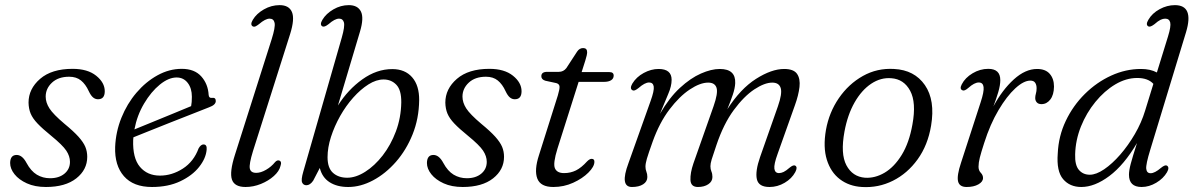

<svg xmlns="http://www.w3.org/2000/svg" viewBox="-20 -738 4768 767"><path d="M180 -26Q215.5 -26 237.5 -44.2Q259.5 -62.5 259.5 -91.5Q259.5 -114 244.8 -136.2Q230 -158.5 184 -196Q149.5 -224 130 -244.5Q110.5 -265 102.5 -284.2Q94.5 -303.5 94 -328Q94 -383 140.2 -423Q186.5 -463 270 -463Q330 -463 364.2 -435.5Q398.5 -408 398.5 -373.5Q398.5 -341.5 371.5 -341.5Q360.5 -341.5 351.8 -348.8Q343 -356 334.5 -374Q322 -401.5 303.5 -416.5Q285 -431.5 256.5 -431.5Q213 -431.5 187.8 -408Q162.5 -384.5 162.5 -352Q162.5 -328.5 177.5 -305Q192.5 -281.5 237.5 -243.5Q274 -213.5 293.5 -191.8Q313 -170 320.8 -151.5Q328.5 -133 328.5 -111.5Q328.5 -60 284.8 -25.5Q241 9 163.5 9Q119.5 9 87.5 -5.5Q55.5 -20 38 -42Q20.5 -64 20.5 -87Q21 -119 46.5 -119Q69 -119 86 -87Q103.5 -54.5 127.2 -40.2Q151 -26 180 -26Z M805.5 -140Q802.5 -105 775.2 -70.8Q748 -36.5 700 -13.8Q652 9 587 9Q513 9 475.2 -34Q437.5 -77 440 -151Q442.5 -211.5 465 -267.5Q487.5 -323.5 525 -367.5Q562.5 -411.5 609.2 -437.2Q656 -463 706 -463Q757 -463 784 -432.8Q811 -402.5 813.5 -359Q814.5 -345.5 826.5 -347Q842 -349.5 842 -334.5Q842 -319 815.5 -309.5Q788 -298.5 747 -282.5Q706 -266.5 661.2 -248.8Q616.5 -231 577 -215.2Q537.5 -199.5 513 -189.5Q512.5 -184.5 512 -179Q509.5 -106.5 539 -71.5Q568.5 -36.5 619 -36.5Q667 -36.5 710.5 -64.5Q754 -92.5 773.5 -145.5Q782.5 -161 793 -161Q807.5 -161 805.5 -140ZM685.5 -428.5Q653.5 -428.5 618.5 -400Q583.5 -371.5 555.5 -324.2Q527.5 -277 517 -221Q544.5 -232 585 -248.8Q625.5 -265.5 668 -282.8Q710.5 -300 743.5 -314Q746.5 -328.5 746.5 -351.5Q746.5 -385.5 729.8 -407Q713 -428.5 685.5 -428.5Z M1139 -602 990.5 -134Q974.5 -82 978 -64.8Q981.5 -47.5 1003.5 -47.5Q1022 -47.5 1043 -59.8Q1064 -72 1078.5 -90Q1086.5 -99 1094.5 -97Q1107 -93.5 1100.5 -75Q1095.5 -54 1074 -34.8Q1052.5 -15.5 1022.2 -3.2Q992 9 961 9Q916.5 9 906.5 -20.8Q896.5 -50.5 918.5 -119.5L1065 -580.5Q1080.5 -629.5 1077 -646.5Q1073.5 -663.5 1057 -663.5Q1040 -663.5 1014.5 -641.5Q1007.5 -636 1001.5 -633Q995.5 -630 990 -632.5Q978 -639 990 -659Q1004.5 -683.5 1034.2 -700.5Q1064 -717.5 1097 -717.5Q1134.5 -717.5 1146.2 -690Q1158 -662.5 1139 -602Z M1345.5 -588.5Q1358 -632.5 1354 -648Q1350 -663.5 1334.5 -663.5Q1317.5 -663.5 1292.5 -641.5Q1276 -628.5 1268 -632.5Q1256 -639 1268 -659Q1282.5 -683.5 1311.8 -700.5Q1341 -717.5 1373.5 -717.5Q1409 -717.5 1421.8 -692Q1434.5 -666.5 1418 -611.5L1330 -316.5Q1370 -380 1427.5 -421Q1485 -462 1547 -462Q1598 -462 1626.5 -429.2Q1655 -396.5 1654.5 -337.5Q1653.5 -264 1628.2 -201.2Q1603 -138.5 1561.5 -91.2Q1520 -44 1470.2 -17.5Q1420.5 9 1371 9Q1326.5 9 1296.8 -10Q1267 -29 1257.5 -67L1231 -16Q1218.5 2 1204 2Q1192 2 1187 -8.8Q1182 -19.5 1191.5 -52ZM1512.5 -420.5Q1483 -420.5 1451.8 -400.8Q1420.5 -381 1391.2 -348.2Q1362 -315.5 1339 -274.8Q1316 -234 1302.2 -191.2Q1288.5 -148.5 1288.5 -110Q1288.5 -67 1310.2 -47.5Q1332 -28 1367 -28Q1401.5 -28 1439 -51.8Q1476.5 -75.5 1508.8 -117Q1541 -158.5 1561.5 -213Q1582 -267.5 1583 -329Q1583.5 -378.5 1563.2 -399.5Q1543 -420.5 1512.5 -420.5Z M1845 -26Q1880.5 -26 1902.5 -44.2Q1924.5 -62.5 1924.5 -91.5Q1924.5 -114 1909.8 -136.2Q1895 -158.5 1849 -196Q1814.5 -224 1795 -244.5Q1775.5 -265 1767.5 -284.2Q1759.5 -303.5 1759 -328Q1759 -383 1805.2 -423Q1851.5 -463 1935 -463Q1995 -463 2029.2 -435.5Q2063.5 -408 2063.5 -373.5Q2063.5 -341.5 2036.5 -341.5Q2025.5 -341.5 2016.8 -348.8Q2008 -356 1999.5 -374Q1987 -401.5 1968.5 -416.5Q1950 -431.5 1921.5 -431.5Q1878 -431.5 1852.8 -408Q1827.5 -384.5 1827.5 -352Q1827.5 -328.5 1842.5 -305Q1857.5 -281.5 1902.5 -243.5Q1939 -213.5 1958.5 -191.8Q1978 -170 1985.8 -151.5Q1993.5 -133 1993.5 -111.5Q1993.5 -60 1949.8 -25.5Q1906 9 1828.5 9Q1784.5 9 1752.5 -5.5Q1720.5 -20 1703 -42Q1685.5 -64 1685.5 -87Q1686 -119 1711.5 -119Q1734 -119 1751 -87Q1768.5 -54.5 1792.2 -40.2Q1816 -26 1845 -26Z M2202.5 -406 2158.5 -415.5Q2142.5 -420.5 2142.5 -433.5Q2142.5 -451 2166 -451H2212.5Q2231 -451 2242.5 -466L2285.5 -532Q2295 -546 2309.5 -546Q2325.5 -546 2325.5 -529.5Q2325.5 -519 2318 -495.5L2303.5 -450H2414.5Q2431.5 -450 2431.5 -436Q2431.5 -424 2421.2 -417.5Q2411 -411 2393.5 -411H2291.5L2207 -144.5Q2188.5 -85 2196.8 -65.8Q2205 -46.5 2233.5 -46.5Q2259 -46.5 2280.8 -57.2Q2302.5 -68 2325.5 -93.5Q2335.5 -103.5 2343.5 -103.5Q2355 -103.5 2354.5 -91Q2354 -72 2330.5 -48.5Q2307 -25 2269.8 -8Q2232.5 9 2190.5 9Q2139.5 9 2126.5 -24.5Q2113.5 -58 2133 -118L2208.5 -357Q2216 -382 2215.2 -392.2Q2214.5 -402.5 2202.5 -406Z M2750 -85 2830.5 -313.5Q2849 -366 2842.5 -387Q2836 -408 2809 -408Q2777 -408 2735.5 -380.5Q2694 -353 2654.2 -300.5Q2614.5 -248 2587.5 -173Q2570 -124 2564.2 -104.2Q2558.5 -84.5 2558.5 -72.5Q2558.5 -61.5 2562.2 -52.2Q2566 -43 2566 -31Q2566 -12.5 2549.2 -1.8Q2532.5 9 2504.5 9Q2455 9 2490.5 -86L2579 -334.5Q2594 -376 2591.5 -392.2Q2589 -408.5 2573 -408.5Q2556 -408.5 2531 -386.5Q2523.5 -380.5 2517.5 -377.8Q2511.5 -375 2506.5 -377.5Q2494.5 -384 2506 -404Q2522 -430.5 2551.5 -446.5Q2581 -462.5 2611 -462.5Q2663 -462.5 2663 -419Q2663 -394 2649.5 -362.8Q2636 -331.5 2616.5 -283.5Q2653.5 -347.5 2696 -386.8Q2738.5 -426 2780 -444.2Q2821.5 -462.5 2855.5 -462.5Q2919.5 -462.5 2917 -405.5Q2916 -385 2907.5 -360Q2899 -335 2885.5 -301.5Q2938 -383.5 3000.2 -423Q3062.5 -462.5 3112.5 -462.5Q3150.5 -462.5 3164 -443Q3177.5 -423.5 3173.8 -390.5Q3170 -357.5 3155.5 -317.5L3086.5 -123.5Q3071 -81 3073.5 -63.8Q3076 -46.5 3092 -46.5Q3100.5 -46.5 3110.5 -51.2Q3120.5 -56 3133.5 -67.5Q3149 -80.5 3156.5 -76.5Q3167.5 -70.5 3157 -50.5Q3143 -24.5 3114.5 -7.8Q3086 9 3054 9Q3010.5 9 3003.5 -22.2Q2996.5 -53.5 3016.5 -111L3087.5 -313Q3105.5 -364.5 3098.8 -386.2Q3092 -408 3065 -408Q3034.5 -408 2993.2 -380.8Q2952 -353.5 2911.2 -298.2Q2870.5 -243 2842 -158.5Q2828 -118 2823 -101.2Q2818 -84.5 2818 -74Q2818 -62 2822 -52.8Q2826 -43.5 2826 -31Q2826 -13 2809.5 -2Q2793 9 2768 9Q2739.5 9 2738.2 -19Q2737 -47 2750 -85Z M3551.5 -462.5Q3633 -458.5 3674.8 -398Q3716.5 -337.5 3699.5 -236Q3686.5 -158 3645.8 -101.5Q3605 -45 3547 -16Q3489 13 3423.5 9Q3372 6 3335.2 -22Q3298.5 -50 3283 -100Q3267.5 -150 3279.5 -219Q3292 -289 3331 -345.8Q3370 -402.5 3427 -434.5Q3484 -466.5 3551.5 -462.5ZM3435.5 -28Q3475.5 -25.5 3514 -48.2Q3552.5 -71 3582.2 -119.2Q3612 -167.5 3625 -241Q3641 -328.5 3616 -375.2Q3591 -422 3540.5 -425.5Q3498.5 -429 3460.2 -403.5Q3422 -378 3394 -329Q3366 -280 3353.5 -212.5Q3337 -123.5 3361.2 -77.8Q3385.5 -32 3435.5 -28Z M3825.5 -377Q3812 -382 3822 -401Q3835.5 -427.5 3865.2 -445.2Q3895 -463 3928 -463Q3976 -463 3976 -418Q3976 -397.5 3967.8 -369.8Q3959.5 -342 3948.5 -313Q3984 -379 4030 -420.8Q4076 -462.5 4123 -462.5Q4156.5 -462.5 4173.5 -443Q4190.5 -423.5 4190.5 -392Q4190 -359 4175.8 -340.5Q4161.5 -322 4140.5 -322Q4128 -322 4121.8 -329Q4115.5 -336 4115.5 -346.5Q4115.5 -355 4118.2 -364.2Q4121 -373.5 4121 -385.5Q4121 -399 4115.2 -407.5Q4109.5 -416 4096 -416Q4069.5 -416 4035.8 -385Q4002 -354 3968.8 -298Q3935.5 -242 3911.5 -166.5Q3899.5 -129.5 3894.2 -108.5Q3889 -87.5 3889 -72Q3889 -57 3898 -47.8Q3907 -38.5 3907 -27Q3907 -12 3888.5 -1.5Q3870 9 3841.5 9Q3812.5 9 3807.2 -13.8Q3802 -36.5 3819 -87.5L3897.5 -329.5Q3911.5 -372 3909.2 -390.2Q3907 -408.5 3890 -408.5Q3872.5 -408.5 3848.5 -387Q3833 -373.5 3825.5 -377Z M4718 -609.5 4575 -139.5Q4557 -81 4559 -63.5Q4561 -46 4576.5 -46Q4593 -46 4618 -67.5Q4634 -80.5 4641.5 -76.5Q4653 -69.5 4642 -50Q4627.5 -25 4599 -8Q4570.5 9 4540.5 9Q4490 9 4490 -40Q4490 -57 4497 -83.5Q4504 -110 4522 -166.5Q4470.5 -79 4411.8 -35Q4353 9 4299.5 9Q4253.5 9 4226.8 -22.5Q4200 -54 4205.5 -125Q4208.5 -194 4237.5 -255Q4266.5 -316 4313.8 -362.8Q4361 -409.5 4419 -436Q4477 -462.5 4538 -462.5Q4575.5 -462.5 4601.5 -448.5L4646 -592.5Q4658.5 -633 4654.8 -648.2Q4651 -663.5 4634.5 -663.5Q4626 -663.5 4616 -658.8Q4606 -654 4592 -641.5Q4575 -628.5 4567.5 -632.5Q4555.5 -639 4567.5 -659Q4582.5 -685 4612.2 -701.2Q4642 -717.5 4673.5 -717.5Q4750.5 -717.5 4718 -609.5ZM4275 -121.5Q4273.5 -78.5 4290 -59.2Q4306.5 -40 4333.5 -40Q4359 -40 4391 -61.8Q4423 -83.5 4455 -120.2Q4487 -157 4513.5 -202.5Q4540 -248 4554.5 -296L4587.5 -403Q4566 -426.5 4523 -426.5Q4478.5 -426.5 4435.2 -400.8Q4392 -375 4356 -331Q4320 -287 4298.2 -232.8Q4276.5 -178.5 4275 -121.5Z"/></svg>

Font: Fraunces 9pt Soft Light
Style: Italic
Weight: 300
Italic angle: -16°
Version: Version 1.000;[0bf87f6ff]